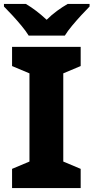

<svg xmlns="http://www.w3.org/2000/svg" viewBox="-28 -951 473 971"><path d="M380 0H33V-97L121 -134V-580L33 -617V-714H380V-617L292 -580V-134L380 -97ZM117 -771Q103 -794 80.5 -821Q58 -848 34.5 -873.5Q11 -899 -8 -918V-931H103Q130 -915 155.5 -895.5Q181 -876 208 -851Q233 -876 260.5 -896Q288 -916 314 -931H425V-918Q407 -900 383.5 -874.5Q360 -849 337 -821.5Q314 -794 300 -771Z"/></svg>

Font: Noto Sans ExtraBold
Style: Regular
Weight: 800
Designer: Monotype Design Team
Foundry: Monotype Imaging Inc.
Version: Version 2.007